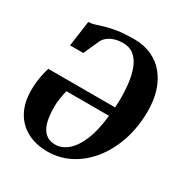

<svg xmlns="http://www.w3.org/2000/svg" viewBox="-174 -891 999 1040"><g transform="rotate(30 325.5 -371.0)"><path d="M84.5 -548.5 106.5 -707.5Q126 -708 146.5 -714.5Q167 -721 195 -729.5Q223 -738 264.8 -744.8Q306.5 -751.5 369 -751.5Q432 -751.5 480.2 -729Q528.5 -706.5 561.2 -666Q594 -625.5 610.8 -571Q627.5 -516.5 627.5 -451.5Q627.5 -351 599.5 -266.8Q571.5 -182.5 521.8 -120Q472 -57.5 406.2 -23.2Q340.5 11 264 11Q192 11 137.8 -17.8Q83.5 -46.5 53.5 -101.2Q23.5 -156 23.5 -234Q23.5 -277 31 -318Q38.5 -359 46 -379.5H463.5Q464 -384 464.2 -389.2Q464.5 -394.5 465 -400Q465.5 -405.5 465.5 -410.5Q467 -472.5 461 -525.8Q455 -579 439.2 -619Q423.5 -659 396.2 -681.2Q369 -703.5 329 -703.5Q299.5 -703.5 276 -696.2Q252.5 -689 236.5 -676.5Q220.5 -664 211.5 -647.5L167 -548.5ZM458 -323.5H191Q185 -296.5 180.8 -270.2Q176.5 -244 176.5 -217.5Q176.5 -180.5 181.5 -148.8Q186.5 -117 198.5 -93.2Q210.5 -69.5 231 -56Q251.5 -42.5 282 -42.5Q322.5 -42.5 358.5 -72Q394.5 -101.5 421 -163.5Q447.5 -225.5 458 -323.5Z"/></g></svg>

Font: Merriweather 48pt ExtraBold
Style: Italic
Weight: 800
Italic angle: -7.8°
Version: Version 2.101